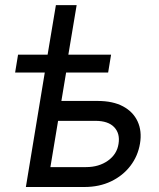

<svg xmlns="http://www.w3.org/2000/svg" viewBox="-20 -748 637 768"><path d="M40.5 -458 52.2 -529.3H424.3L412.6 -458ZM170.4 -529.3 203.6 -727.5H286.6L253.4 -529.3ZM213.4 -344.2H370.6Q431.6 -344.2 472.2 -322.5Q512.7 -300.8 530.5 -262.2Q548.3 -223.6 540 -173.8Q531.7 -124 501.7 -84.7Q471.7 -45.4 424.6 -22.7Q377.4 0 317.4 0H83.5L170.9 -529.3H256.3L181.6 -79.6H324.2Q375.5 -79.6 411.6 -105.2Q447.8 -130.9 454.1 -172.4Q460.9 -213.9 436.8 -239.3Q412.6 -264.6 361.8 -264.6H200.2Z"/></svg>

Font: Inter 24pt
Style: Italic
Weight: 400
Italic angle: -9.3988°
Designer: Rasmus Andersson
Foundry: rsms
Version: Version 4.001;git-66647c0bb